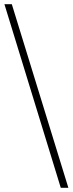

<svg xmlns="http://www.w3.org/2000/svg" viewBox="-20 -730 345 910"><path d="M36 -710 304 160H268L1 -710Z"/></svg>

Font: TypoPRO Source Serif Pro
Style: Regular
Weight: 300
Designer: Frank Grießhammer
Foundry: Adobe Systems Incorporated
Version: Version 1.017;PS (version unavailable);hotconv 1.0.79;makeot